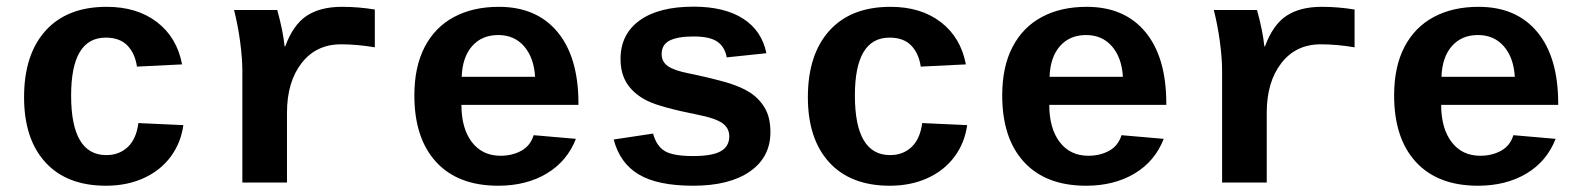

<svg xmlns="http://www.w3.org/2000/svg" viewBox="-20 -559 4841 588"><path d="M304.7 9.8Q184.6 9.8 119.1 -61.8Q53.7 -133.3 53.7 -261.2Q53.7 -392.1 119.6 -465.1Q185.5 -538.1 306.6 -538.1Q399.9 -538.1 460.9 -491.2Q522 -444.3 537.6 -361.8L399.4 -355Q393.6 -395.5 370.1 -419.7Q346.7 -443.8 303.7 -443.8Q197.8 -443.8 197.8 -266.6Q197.8 -84 305.7 -84Q344.7 -84 371.1 -108.6Q397.5 -133.3 403.8 -182.1L541.5 -175.8Q534.2 -121.6 502.7 -79.1Q471.2 -36.6 419.9 -13.4Q368.7 9.8 304.7 9.8Z M1127.9 -414.1Q1073.2 -423.3 1024.4 -423.3Q948.2 -423.3 903.6 -365.7Q858.9 -308.1 858.9 -213.9V0H722.2V-342.3Q722.2 -379.4 715.6 -429.7Q709 -480 696.8 -528.3H829.1Q846.7 -464.8 851.6 -417H853.5Q877.9 -483.4 919.4 -510.7Q960.9 -538.1 1027.3 -538.1Q1078.1 -538.1 1127.9 -529.8Z M1505.9 9.8Q1382.8 9.8 1315.9 -62.7Q1249 -135.3 1249 -266.6Q1249 -354.5 1280.5 -415Q1312 -475.6 1370.1 -506.8Q1428.2 -538.1 1507.8 -538.1Q1623.5 -538.1 1687.5 -460.9Q1751.5 -383.8 1751.5 -241.7V-237.8H1393.1Q1393.1 -166 1425 -124Q1457 -82 1512.7 -82Q1548.8 -82 1576.7 -97.4Q1604.5 -112.8 1614.3 -145L1743.7 -133.8Q1716.8 -64.9 1654.3 -27.6Q1591.8 9.8 1505.9 9.8ZM1505.9 -451.7Q1455.6 -451.7 1425.8 -417.7Q1396 -383.8 1394 -323.7H1618.7Q1615.2 -382.3 1585.2 -417Q1555.2 -451.7 1505.9 -451.7Z M2339.4 -154.3Q2339.4 -77.6 2276.6 -33.9Q2213.9 9.8 2103 9.8Q1994.1 9.8 1936.3 -24.7Q1878.4 -59.1 1859.4 -131.8L1980 -149.9Q1990.2 -112.3 2015.4 -96.7Q2040.5 -81.1 2103 -81.1Q2160.6 -81.1 2187 -95.7Q2213.4 -110.4 2213.4 -141.6Q2213.4 -167 2192.1 -181.9Q2170.9 -196.8 2120.1 -207Q2003.9 -230 1963.4 -249.8Q1922.9 -269.5 1901.6 -301Q1880.4 -332.5 1880.4 -378.4Q1880.4 -454.1 1938.7 -496.3Q1997.1 -538.6 2104 -538.6Q2198.2 -538.6 2255.6 -502Q2313 -465.3 2327.1 -396L2205.6 -383.3Q2199.7 -415.5 2176.8 -431.4Q2153.8 -447.3 2104 -447.3Q2055.2 -447.3 2030.8 -434.8Q2006.3 -422.4 2006.3 -393.1Q2006.3 -370.1 2025.1 -356.7Q2043.9 -343.3 2088.4 -334.5Q2150.4 -321.8 2198.5 -308.3Q2246.6 -294.9 2275.6 -276.4Q2304.7 -257.8 2322 -228.8Q2339.4 -199.7 2339.4 -154.3Z M2705.1 9.8Q2585 9.8 2519.5 -61.8Q2454.1 -133.3 2454.1 -261.2Q2454.1 -392.1 2520 -465.1Q2585.9 -538.1 2707 -538.1Q2800.3 -538.1 2861.3 -491.2Q2922.4 -444.3 2938 -361.8L2799.8 -355Q2793.9 -395.5 2770.5 -419.7Q2747.1 -443.8 2704.1 -443.8Q2598.1 -443.8 2598.1 -266.6Q2598.1 -84 2706.1 -84Q2745.1 -84 2771.5 -108.6Q2797.9 -133.3 2804.2 -182.1L2941.9 -175.8Q2934.6 -121.6 2903.1 -79.1Q2871.6 -36.6 2820.3 -13.4Q2769 9.8 2705.1 9.8Z M3306.2 9.8Q3183.1 9.8 3116.2 -62.7Q3049.3 -135.3 3049.3 -266.6Q3049.3 -354.5 3080.8 -415Q3112.3 -475.6 3170.4 -506.8Q3228.5 -538.1 3308.1 -538.1Q3423.8 -538.1 3487.8 -460.9Q3551.8 -383.8 3551.8 -241.7V-237.8H3193.4Q3193.4 -166 3225.3 -124Q3257.3 -82 3313 -82Q3349.1 -82 3377 -97.4Q3404.8 -112.8 3414.6 -145L3543.9 -133.8Q3517.1 -64.9 3454.6 -27.6Q3392.1 9.8 3306.2 9.8ZM3306.2 -451.7Q3255.9 -451.7 3226.1 -417.7Q3196.3 -383.8 3194.3 -323.7H3418.9Q3415.5 -382.3 3385.5 -417Q3355.5 -451.7 3306.2 -451.7Z M4128.4 -414.1Q4073.7 -423.3 4024.9 -423.3Q3948.7 -423.3 3904.1 -365.7Q3859.4 -308.1 3859.4 -213.9V0H3722.7V-342.3Q3722.7 -379.4 3716.1 -429.7Q3709.5 -480 3697.3 -528.3H3829.6Q3847.2 -464.8 3852.1 -417H3854Q3878.4 -483.4 3919.9 -510.7Q3961.4 -538.1 4027.8 -538.1Q4078.6 -538.1 4128.4 -529.8Z M4506.3 9.8Q4383.3 9.8 4316.4 -62.7Q4249.5 -135.3 4249.5 -266.6Q4249.5 -354.5 4281 -415Q4312.5 -475.6 4370.6 -506.8Q4428.7 -538.1 4508.3 -538.1Q4624 -538.1 4688 -460.9Q4752 -383.8 4752 -241.7V-237.8H4393.6Q4393.6 -166 4425.5 -124Q4457.5 -82 4513.2 -82Q4549.3 -82 4577.1 -97.4Q4605 -112.8 4614.7 -145L4744.1 -133.8Q4717.3 -64.9 4654.8 -27.6Q4592.3 9.8 4506.3 9.8ZM4506.3 -451.7Q4456.1 -451.7 4426.3 -417.7Q4396.5 -383.8 4394.5 -323.7H4619.1Q4615.7 -382.3 4585.7 -417Q4555.7 -451.7 4506.3 -451.7Z"/></svg>

Font: Cousine
Style: Bold
Weight: 700
Monospace: yes
Designer: Steve Matteson
Foundry: Ascender Corporation
Version: Version 1.20